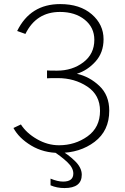

<svg xmlns="http://www.w3.org/2000/svg" viewBox="-20 -743 620 955"><path d="M46.9 -106.4 84 -124Q111.3 -81.1 164.1 -50.8Q216.8 -20.5 273.4 -20.5Q353.5 -20.5 415.5 -64.9Q477.5 -109.4 477.5 -191.4Q477.5 -270.5 414.1 -312.5Q350.6 -354.5 267.6 -354.5Q223.6 -354.5 213.9 -353.5V-392.6Q222.7 -391.6 263.7 -391.6Q339.8 -391.6 394.5 -433.1Q449.2 -474.6 449.2 -544.9Q449.2 -606.4 401.4 -645Q353.5 -683.6 278.3 -683.6Q160.2 -683.6 106.4 -574.2L65.4 -588.9Q130.9 -722.7 279.3 -722.7Q377.9 -722.7 436.5 -671.9Q495.1 -621.1 495.1 -547.9Q495.1 -481.4 455.1 -437Q415 -392.6 362.3 -376Q424.8 -362.3 474.1 -315.9Q523.4 -269.5 523.4 -192.4Q523.4 -92.8 450.7 -37.6Q377.9 17.6 274.4 17.6Q196.3 17.6 135.3 -19Q74.2 -55.7 46.9 -106.4ZM235.4 2.9H279.3Q318.4 24.4 352.5 57.6Q386.7 90.8 386.7 126Q386.7 192.4 300.8 192.4Q262.7 192.4 231.4 178.7V145.5Q266.6 160.2 293.9 160.2Q344.7 160.2 344.7 120.1Q344.7 91.8 314.9 63.5Q285.2 35.2 235.4 2.9Z"/></svg>

Font: Gothic A1 ExtraLight
Style: Regular
Weight: 275
Designer: HanYang I&C Co.,Ltd.
Foundry: HanYang I&C Co.,Ltd.
Version: Version 2.50